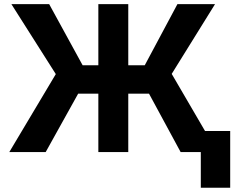

<svg xmlns="http://www.w3.org/2000/svg" viewBox="-20 -727 1121 918"><path d="M593.3 0H450.2V-707.2H593.3ZM246.8 -372.7 34.5 -707.2H215.1L375 -415.1H672.2L828.3 -707.2H1008.1L801 -373.7L1019 0H843.6L692.4 -279.3H353.8L198.5 0H24.5ZM1080.6 170.5H940.1V-100.8H1080.6Z"/></svg>

Font: Pretendard Variable
Style: Regular
Weight: 400
Designer: Base glyphs from Inter by Rasmus Andersson; Hangul glyphs from Noto Sans CJK(Source Han Sans) by Jang Soo-young and Kang
Foundry: Kil Hyung-jin
Version: Version 1.100;FEAKit 1.0